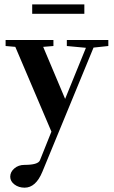

<svg xmlns="http://www.w3.org/2000/svg" viewBox="-20 -599 526 888"><path d="M128.9 -535.2V-578.6H370.1V-535.2ZM93.8 269Q66.4 269 46.9 254.2Q27.3 239.3 27.3 218.3Q27.3 196.3 46.4 179.9Q65.4 163.6 93.3 163.6Q155.8 163.6 164.6 142.6L217.8 9.8L50.8 -382.3L5.9 -386.2V-414.1H227.1V-386.2L179.7 -382.3L281.2 -141.6L377.4 -377.9L289.1 -386.2V-414.1H481V-386.2L412.6 -378.9L175.8 195.8Q145.5 269 93.8 269Z"/></svg>

Font: Elstob 18pt
Style: Bold
Weight: 700
Designer: Peter S. Baker
Version: Version 1.015